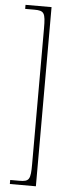

<svg xmlns="http://www.w3.org/2000/svg" viewBox="-60 -790 353 948"><g transform="rotate(5 116.5 -316.0)"><path d="M27 128H156V-760H27V-740H72C122 -740 128 -729 128 -652V20C128 97 122 108 72 108H27Z"/></g></svg>

Font: Noto Serif ExtraCondensed Thin
Style: Regular
Weight: 100
Width: 2
Designer: Monotype Design Team
Foundry: Monotype Imaging Inc.
Version: Version 2.013